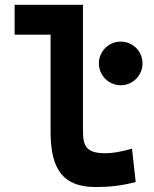

<svg xmlns="http://www.w3.org/2000/svg" viewBox="-20 -752 626 782"><path d="M370.1 9.8C428.7 9.8 477.1 3.9 532.7 -10.7L517.6 -146.5C472.7 -133.8 439.9 -127.9 409.2 -127.9C332 -127.9 317.9 -155.8 317.9 -220.7V-732.4H39.6V-610.8H186V-215.8C186 -58.1 239.7 9.8 370.1 9.8ZM471.7 -404.8C521 -404.8 560.5 -444.8 560.5 -493.7C560.5 -543 521 -582.5 471.7 -582.5C422.4 -582.5 382.8 -543 382.8 -493.7C382.8 -444.8 422.4 -404.8 471.7 -404.8Z"/></svg>

Font: Cascadia Mono NF
Style: Bold
Weight: 700
Monospace: yes
Designer: Aaron Bell
Foundry: Saja Typeworks
Version: Version 2404.023